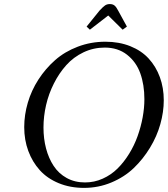

<svg xmlns="http://www.w3.org/2000/svg" viewBox="-20 -916 825 944"><path d="M99.1 -291Q99.1 -351.1 116.7 -411.1Q134.3 -471.2 168.9 -524.9Q203.6 -578.6 251 -620.4Q298.3 -662.1 362.5 -686.5Q426.8 -710.9 498 -710.9Q565.4 -710.9 620.4 -689Q675.3 -667 710.9 -628.2Q746.6 -589.4 765.9 -536.9Q785.2 -484.4 785.2 -422.9Q785.2 -365.7 768.3 -305.7Q751.5 -245.6 717.5 -189.7Q683.6 -133.8 637.5 -89.6Q591.3 -45.4 527.6 -18.8Q463.9 7.8 393.1 7.8Q324.7 7.8 268.6 -15.4Q212.4 -38.6 175.8 -79.1Q139.2 -119.6 119.1 -173.8Q99.1 -228 99.1 -291ZM193.8 -289.1Q193.8 -233.9 206.5 -185.8Q219.2 -137.7 243.9 -100.1Q268.6 -62.5 308.1 -40.8Q347.7 -19 397.9 -19Q443.8 -19 485.1 -37.6Q526.4 -56.2 557.9 -87.4Q589.4 -118.7 614.7 -159.7Q640.1 -200.7 656.5 -246.6Q672.9 -292.5 681.4 -338.9Q689.9 -385.3 689.9 -428.2Q689.9 -499.5 669.7 -555.7Q649.4 -611.8 604.5 -647Q559.6 -682.1 495.1 -682.1Q439.5 -682.1 390.4 -658.7Q341.3 -635.3 305.9 -595.7Q270.5 -556.2 244.9 -505.4Q219.2 -454.6 206.5 -399.2Q193.8 -343.8 193.8 -289.1ZM405.8 -785.2 469.2 -863.8Q486.8 -882.8 496.6 -889.4Q506.3 -896 520 -896Q534.2 -896 543 -888.9Q551.8 -881.8 561 -863.8L604 -785.2L583 -770L512.2 -839.8L421.9 -770Z"/></svg>

Font: Dehuti Alt
Style: Bold-Italic
Weight: 700
Version: Version 1.2